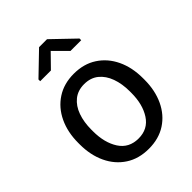

<svg xmlns="http://www.w3.org/2000/svg" viewBox="-221 -871 991 991"><g transform="rotate(-45 274.5 -376.0)"><path d="M274.9 10.3Q201.7 10.3 148.7 -24.2Q95.7 -58.6 66.9 -119.4Q38.1 -180.2 38.1 -258.3V-269Q38.1 -347.2 66.9 -408Q95.7 -468.8 148.7 -503.4Q201.7 -538.1 273.9 -538.1Q347.2 -538.1 400.1 -503.4Q453.1 -468.8 481.9 -408.2Q510.7 -347.7 510.7 -269V-258.3Q510.7 -179.7 481.9 -118.9Q453.1 -58.1 400.4 -23.9Q347.7 10.3 274.9 10.3ZM274.9 -64.9Q343.3 -64.9 378.9 -119.6Q414.6 -174.3 414.6 -258.3V-269Q414.6 -324.7 398.7 -368.4Q382.8 -412.1 351.6 -437.3Q320.3 -462.4 273.9 -462.4Q228 -462.4 196.8 -437.3Q165.5 -412.1 149.9 -368.4Q134.3 -324.7 134.3 -269V-258.3Q134.3 -174.3 169.7 -119.6Q205.1 -64.9 274.9 -64.9ZM124.5 -633.3V-646L244.6 -761.7H302.7L423.8 -645.5V-633.3H345.2L273.4 -705.6L202.6 -633.3Z"/></g></svg>

Font: Roboto Slab
Style: Regular
Weight: 400
Designer: Google
Version: Version 2.000; ttfautohint (v1.8.1.43-b0c9)